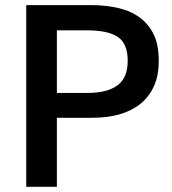

<svg xmlns="http://www.w3.org/2000/svg" viewBox="-20 -720 662 740"><path d="M199.2 -266.1V0H81.1V-700.2H335Q390.6 -700.2 440.4 -688Q486.8 -676.8 522 -649.9Q555.7 -624 574.2 -583.5Q591.8 -544.9 591.8 -485.8Q591.8 -428.2 573.2 -387.7Q554.7 -346.7 520 -318.8Q486.8 -292.5 439 -278.8Q394 -266.1 335 -266.1ZM472.2 -485.8Q472.2 -551.8 434.1 -577.6Q396.5 -603 316.9 -603H199.2V-361.8H316.9Q394 -361.8 433.6 -391.6Q472.2 -420.9 472.2 -485.8Z"/></svg>

Font: Post Grotesk Medium
Style: Medium
Weight: 500
Version: Version 1.0